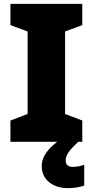

<svg xmlns="http://www.w3.org/2000/svg" viewBox="-20 -734 480 994"><path d="M320 97C320 67 340 43 385 0H406V-110L317 -144V-571L406 -604V-714H34V-604L123 -571V-144L34 -110V0H276C214 48 196 88 196 127C196 197 255 240 331 240C367 240 394 234 416 227V119C402 125 375 130 358 130C335 130 320 121 320 97Z"/></svg>

Font: Noto Sans Arabic UI Bk
Style: Regular
Weight: 900
Designer: Monotype Design Team, Nadine Chahine and Nizar Qandah
Foundry: Monotype Imaging Inc.
Version: Version 2.010